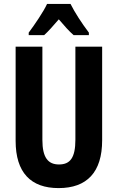

<svg xmlns="http://www.w3.org/2000/svg" viewBox="-20 -953 602 983"><path d="M341 -933H221C204 -895 157 -826 127 -786V-773H206C226 -791 252 -820 281 -854C309 -821 334 -793 357 -773H435V-786C398 -835 363 -889 341 -933ZM503 -235V-714H366V-238C366 -145 339 -111 282 -111C226 -111 197 -146 197 -237V-714H60V-232C60 -69 138 10 280 10C425 10 503 -71 503 -235Z"/></svg>

Font: Noto Sans Devanagari ExtraCondensed
Style: Bold
Weight: 700
Width: 2
Designer: Jelle Bosma - Monotype Design Team
Foundry: Monotype Imaging Inc.
Version: Version 2.004